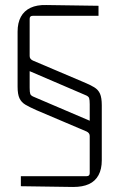

<svg xmlns="http://www.w3.org/2000/svg" viewBox="-20 -658 475 764"><path d="M385 -20Q385 15 372 39Q359 63 334 74.5Q309 86 271 86L63 83V43H325Q337 43 337 31V-117Q337 -129 324 -135L124 -220Q97 -232 81 -241.5Q65 -251 57.5 -267Q50 -283 50 -313V-532Q50 -567 63 -591Q76 -615 101.5 -627Q127 -639 164 -638L372 -635V-595H110Q98 -595 98 -583V-435Q98 -423 111 -417L311 -332Q338 -321 354.5 -311Q371 -301 378 -285Q385 -269 385 -239ZM343 -175 337 -172V-243Q337 -261 334.5 -268Q332 -275 319 -280L93 -377L98 -380V-309Q98 -291 100.5 -284Q103 -277 116 -272Z"/></svg>

Font: Gemunu Libre ExtraLight ExtraLight
Style: Regular
Weight: 250
Version: Version 1.100